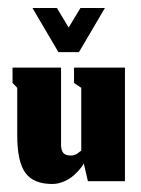

<svg xmlns="http://www.w3.org/2000/svg" viewBox="-20 -452 352 479"><path d="M125.7 -322H177L241.7 -432H180.7L151.3 -383.3L122 -432H61ZM189 -44.3 199.3 0H291.7V-283.3H164.7V-245L182.7 -233V-76.3Q181.7 -75.7 179.8 -74.2Q178 -72.7 177.2 -72Q176.3 -71.3 174.7 -70.2Q173 -69 172 -68.3Q171 -67.7 169.3 -66.8Q167.7 -66 166.5 -65.7Q165.3 -65.3 163.7 -64.8Q162 -64.3 160.3 -64.2Q158.7 -64 156.7 -64Q142.7 -64 137.3 -71.2Q132 -78.3 132.3 -93.3V-283.3H11.3V-245L23 -233V-114.3Q23 -49 43.2 -21Q63.3 7 110.3 7Q125.3 7 140 0.5Q154.7 -6 164.7 -15.2Q174.7 -24.3 180.8 -32Q187 -39.7 189 -44.3Z"/></svg>

Font: Jomhuria
Style: Regular
Weight: 400
Designer: Arabic design by Kourosh Beigpour, Latin design by Eben Sorkin, engineering by Lasse Fister and Khaled Hosney
Version: Version 1.0010